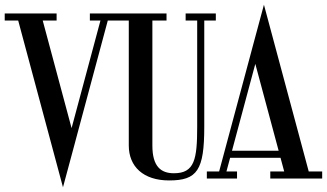

<svg xmlns="http://www.w3.org/2000/svg" viewBox="-34 -757 1386 814"><path d="M475 -700H347V-670H391.9L269.5 -213.8L147.1 -670H206V-700H-14V-670H43.1L233 37L285 -156V-156.3L423 -670H475.1Z M881 -700H753V-670H802V-219.5C802 -82 791 -22.5 703.5 -22.5C648.5 -22.5 612 -50.5 612 -140V-670H672V-700H452V-670H512V-140C512 -51 573.5 8 683 8C802.5 8 832 -35.5 832 -219.5V-670H881Z M1085 -737 1033 -544V-543.7L895 -30H842.9V0H970.9V-30H926L941.6 -88H1155.3L1170.9 -30H1111.9V0H1331.9V-30H1274.9ZM1048.4 -486.2 1147.3 -118H949.6Z"/></svg>

Font: Picaflor 12 pt
Style: Regular
Weight: 400
Designer: Ariel Martín Pérez
Foundry: Tunera Type Foundry
Version: Version 1.000;hotconv 1.0.109;makeotfexe 2.5.65596